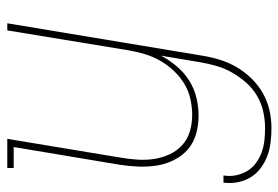

<svg xmlns="http://www.w3.org/2000/svg" viewBox="-142 -428 783 540"><g transform="rotate(-90 250.0 -158.5)"><path d="M159 213Q139 213 118.5 210.5Q98 208 80 201Q62 194 46.5 182.5Q31 171 21 154.5Q11 138 7 118Q3 98 6 78H26Q23 96 26.5 113Q30 130 38.5 144.5Q47 159 60.5 169Q74 179 90 185Q106 191 123.5 193Q141 195 159 195Q182 195 205 190Q228 185 249 173Q270 161 286.5 142.5Q303 124 315 103Q327 82 333.5 60Q340 38 344 15L363 -98Q351 -75 333.5 -54Q316 -33 293 -18.5Q270 -4 244.5 2Q219 8 194 8Q168 8 143 1Q118 -6 99.5 -22Q81 -38 69.5 -61Q58 -84 54 -109Q50 -134 51 -160.5Q52 -187 56 -213L106 -512H47V-530H129L76 -210Q72 -187 70.5 -163Q69 -139 72.5 -116.5Q76 -94 85.5 -73.5Q95 -53 111.5 -38Q128 -23 150 -16.5Q172 -10 196 -10Q218 -10 241 -15Q264 -20 284.5 -32.5Q305 -45 321.5 -63Q338 -81 349.5 -101.5Q361 -122 367.5 -144Q374 -166 378 -189L434 -530H454L363 18Q359 43 351.5 67.5Q344 92 331 114.5Q318 137 299 156.5Q280 176 257 189Q234 202 209 207.5Q184 213 159 213Z"/></g></svg>

Font: Iosevka Slab Thin
Style: Italic
Weight: 100
Italic angle: -9°
Monospace: yes
Designer: Belleve Invis
Foundry: Belleve Invis
Version: Version 11.1.1; ttfautohint (v1.8.3)